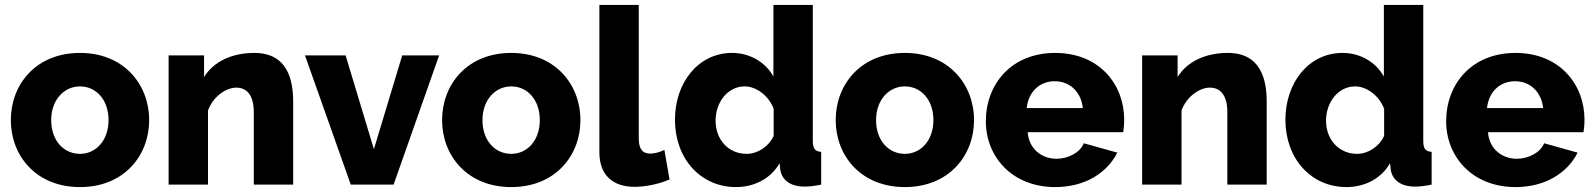

<svg xmlns="http://www.w3.org/2000/svg" viewBox="-20 -750 6475 780"><path d="M24 -262C24 -118 126 10 305 10C484 10 586 -118 586 -262C586 -407 483 -535 305 -535C126 -535 24 -407 24 -262ZM305 -125C238 -125 188 -180 188 -262C188 -343 239 -399 305 -399C371 -399 421 -344 421 -262C421 -181 371 -125 305 -125Z M1171 0V-336C1171 -424 1149 -535 1013 -535C921 -535 847 -499 809 -437V-525H665V0H825V-301C844 -355 896 -394 940 -394C982 -394 1011 -364 1011 -295V0Z M1405 0H1579L1764 -525H1614L1499 -144L1384 -525H1219Z M1776 -262C1776 -118 1878 10 2057 10C2236 10 2338 -118 2338 -262C2338 -407 2235 -535 2057 -535C1878 -535 1776 -407 1776 -262ZM2057 -125C1990 -125 1940 -180 1940 -262C1940 -343 1991 -399 2057 -399C2123 -399 2173 -344 2173 -262C2173 -181 2123 -125 2057 -125Z M2415 -730V-131C2415 -41 2467 9 2558 9C2603 9 2660 -3 2700 -21L2679 -141C2663 -133 2641 -126 2621 -126C2592 -126 2575 -143 2575 -187V-730Z M2722 -263C2722 -107 2825 10 2970 10C3041 10 3110 -22 3147 -87L3150 -60C3157 -17 3193 8 3248 8C3266 8 3287 6 3316 0V-133C3291 -135 3282 -146 3282 -178V-730H3122V-439C3090 -497 3027 -535 2954 -535C2818 -535 2722 -416 2722 -263ZM3123 -198C3102 -153 3057 -125 3013 -125C2940 -125 2887 -182 2887 -260C2887 -334 2936 -399 3005 -399C3053 -399 3103 -361 3123 -308Z M3375 -262C3375 -118 3477 10 3656 10C3835 10 3937 -118 3937 -262C3937 -407 3834 -535 3656 -535C3477 -535 3375 -407 3375 -262ZM3656 -125C3589 -125 3539 -180 3539 -262C3539 -343 3590 -399 3656 -399C3722 -399 3772 -344 3772 -262C3772 -181 3722 -125 3656 -125Z M4267 10C4388 10 4478 -48 4519 -130L4383 -168C4368 -130 4319 -105 4272 -105C4214 -105 4160 -143 4155 -213H4543C4545 -226 4547 -245 4547 -264C4547 -407 4446 -535 4267 -535C4088 -535 3985 -408 3985 -257C3985 -115 4090 10 4267 10ZM4151 -311C4158 -377 4203 -420 4265 -420C4326 -420 4372 -377 4379 -311Z M5126 0V-336C5126 -424 5104 -535 4968 -535C4876 -535 4802 -499 4764 -437V-525H4620V0H4780V-301C4799 -355 4851 -394 4895 -394C4937 -394 4966 -364 4966 -295V0Z M5202 -263C5202 -107 5305 10 5450 10C5521 10 5590 -22 5627 -87L5630 -60C5637 -17 5673 8 5728 8C5746 8 5767 6 5796 0V-133C5771 -135 5762 -146 5762 -178V-730H5602V-439C5570 -497 5507 -535 5434 -535C5298 -535 5202 -416 5202 -263ZM5603 -198C5582 -153 5537 -125 5493 -125C5420 -125 5367 -182 5367 -260C5367 -334 5416 -399 5485 -399C5533 -399 5583 -361 5603 -308Z M6137 10C6258 10 6348 -48 6389 -130L6253 -168C6238 -130 6189 -105 6142 -105C6084 -105 6030 -143 6025 -213H6413C6415 -226 6417 -245 6417 -264C6417 -407 6316 -535 6137 -535C5958 -535 5855 -408 5855 -257C5855 -115 5960 10 6137 10ZM6021 -311C6028 -377 6073 -420 6135 -420C6196 -420 6242 -377 6249 -311Z"/></svg>

Font: FIGSv2-sans-serif ExtraBold
Style: Regular
Weight: 800
Designer: Matt McInerney, Pablo Impallari, Rodrigo Fuenzalida,Mirko Velimirovic
Foundry: Matt McInerney, Pablo Impallari, Rodrigo Fuenzalida
Version: Version 4.021;hotconv 1.0.109;makeotfexe 2.5.65596